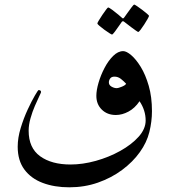

<svg xmlns="http://www.w3.org/2000/svg" viewBox="-20 -693 734 831"><path d="M637.7 -211.9Q637.7 -167.5 626.5 -121.8Q615.2 -76.2 585.4 -34.7Q555.2 7.8 508.5 42.5Q461.9 77.1 403.8 97.4Q345.7 117.7 279.8 117.7Q215.3 117.7 164.8 98.6Q114.3 79.6 85.4 40.5Q56.6 1.5 56.6 -58.1Q56.6 -96.7 69.6 -139.2Q82.5 -181.6 99.9 -219Q117.2 -256.3 131.1 -279.8Q145 -303.2 146.5 -303.2Q157.7 -303.2 157.7 -294.4Q157.7 -292.5 149.7 -275.9Q141.6 -259.3 130.9 -234.4Q120.1 -209.5 112.1 -181.2Q104 -152.8 104 -127.4Q104 -52.7 153.6 -16.8Q203.1 19 285.2 19Q337.9 19 394.8 3.2Q451.7 -12.7 500.7 -40Q549.8 -67.4 580.1 -101.3Q610.4 -135.3 610.4 -171.4Q610.4 -215.8 584 -254.9Q563.5 -224.6 536.1 -210Q508.8 -195.3 481.4 -195.3Q444.3 -195.3 420.7 -218.5Q397 -241.7 397 -278.3Q397 -302.2 406.5 -335Q416 -367.7 432.4 -398.9Q448.7 -430.2 469.7 -450.9Q490.7 -471.7 513.2 -471.7Q527.3 -471.7 548.1 -454.1Q568.8 -436.5 589.4 -403.1Q609.9 -369.6 623.8 -321.5Q637.7 -273.4 637.7 -211.9ZM525.9 -330.6Q515.6 -341.8 503.2 -351.6Q490.7 -361.3 475.6 -361.3Q462.4 -361.3 456.8 -353.3Q451.2 -345.2 451.2 -336.4Q451.2 -324.7 462.6 -318.1Q474.1 -311.5 484.4 -311.5Q492.7 -311.5 507.8 -317.9Q522.9 -324.2 525.9 -330.6ZM625 -624.5Q625 -622.1 618.9 -611.1Q612.8 -600.1 604.2 -586.9Q595.7 -573.7 588.4 -564.2Q581.1 -554.7 578.1 -554.7Q576.7 -554.7 567.6 -561Q558.6 -567.4 547.1 -575.9Q535.6 -584.5 527.1 -591.3Q518.6 -598.1 517.6 -598.6Q514.6 -601.1 512.2 -601.1Q509.8 -601.1 507.3 -598.6Q506.3 -597.7 497.1 -584Q487.8 -570.3 477.8 -556.9Q467.8 -543.5 464.8 -543.5Q462.9 -543.5 452.9 -549.8Q442.9 -556.2 430.9 -564.9Q418.9 -573.7 410.2 -581.3Q401.4 -588.9 401.4 -591.3Q401.4 -594.2 408 -605Q414.6 -615.7 423.1 -628.7Q431.6 -641.6 439 -651.1Q446.3 -660.6 447.8 -660.6Q452.1 -660.6 465.8 -650.4Q479.5 -640.1 492.2 -629.6Q504.9 -619.1 505.9 -617.7Q510.3 -613.3 512.2 -613.3Q515.1 -613.3 518.6 -618.7Q519.5 -620.1 529.1 -633.5Q538.6 -647 548.6 -660.2Q558.6 -673.3 560.5 -673.3Q563 -673.3 573 -666.5Q583 -659.7 595.2 -650.6Q607.4 -641.6 616.2 -633.8Q625 -626 625 -624.5Z"/></svg>

Font: Scheherazade New
Style: Regular
Weight: 400
Designer: SIL International
Foundry: SIL International
Version: Version 4.000